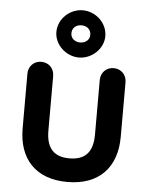

<svg xmlns="http://www.w3.org/2000/svg" viewBox="-55 -836 696 891"><g transform="rotate(5 292.5 -390.0)"><path d="M401 -474V-220C401 -138 365 -100 292 -100C220 -100 184 -138 184 -220V-474C184 -509 159 -535 124 -535C89 -535 64 -509 64 -474V-220C64 -78 144 10 292 10C440 10 521 -78 521 -220V-474C521 -509 496 -535 461 -535C426 -535 401 -509 401 -474ZM409 -679C409 -741 355 -790 295 -790C235 -790 181 -741 181 -679C181 -620 235 -570 295 -570C355 -570 409 -620 409 -679ZM251 -679C251 -705 270 -720 295 -720C317 -720 339 -707 339 -679C339 -656 320 -640 295 -640C270 -640 251 -656 251 -679Z"/></g></svg>

Font: Hotpoint
Style: Bold
Weight: 700
Designer: Andrew Paglinawan, Luciano Perondi, Riccardo Olocco
Foundry: CAST Cooperativa Anonima Servizi Tipografici
Version: Version 1.000;PS 2.1;hotconv 16.6.51;makeotf.lib2.5.65220